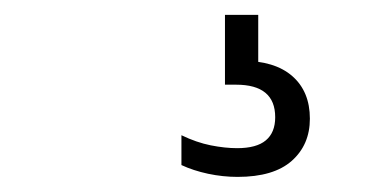

<svg xmlns="http://www.w3.org/2000/svg" viewBox="-20 -30 492 258"><path d="M299.2 207.7Q279.5 207.7 259.6 203.5Q239.6 199.2 223.8 191.8V151.7Q244.1 161.5 263.2 165.3Q282.4 169.1 298.6 169.1Q324.7 169.1 337.2 158.6Q349.8 148.1 349.8 127.5Q349.8 83.8 297.3 83.8H282.3V-10H327V68.4L304.5 51.6Q349.2 51.6 372.8 72.3Q396.4 93 396.4 129.5Q396.4 164.5 372.1 186.1Q347.8 207.7 299.2 207.7Z"/></svg>

Font: Encode Sans SC Condensed Thin
Style: Regular
Weight: 100
Width: 3
Designer: Multiple Designers
Foundry: Impallari Type
Version: Version 3.002